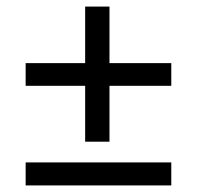

<svg xmlns="http://www.w3.org/2000/svg" viewBox="-20 -592 598 584"><path d="M501 -331H313V-161H239V-331H58V-400H239V-572H313V-400H501ZM501 -28H58V-98H501Z"/></svg>

Font: Hind Siliguri Fixed
Style: Regular
Weight: 400
Designer: Jyotish Sonowal
Foundry: Indian Type Foundry
Version: Version 1.001;October 28, 2021;FontCreator 12.0.0.2565 64-bi